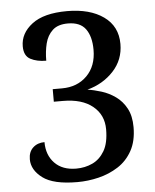

<svg xmlns="http://www.w3.org/2000/svg" viewBox="-53 -769 666 823"><g transform="rotate(-5 280.5 -357.0)"><path d="M247 10Q144 10 98 -24.5Q52 -59 52 -105Q52 -137 71.5 -155Q91 -173 121 -173Q121 -117 154.5 -82.5Q188 -48 247 -48Q285 -48 317 -63Q349 -78 369 -112Q389 -146 389 -205Q389 -267 343 -304.5Q297 -342 215 -342H176V-396H216Q282 -396 323.5 -437.5Q365 -479 365 -549Q365 -606 341.5 -638.5Q318 -671 265 -671Q222 -671 199 -649.5Q176 -628 167.5 -594Q159 -560 159 -520Q119 -520 91.5 -534.5Q64 -549 64 -590Q64 -646 115 -685Q166 -724 266 -724Q364 -724 423 -682Q482 -640 482 -564Q482 -496 437 -447.5Q392 -399 324 -381Q352 -377 384 -367Q416 -357 444 -337Q472 -317 489.5 -284.5Q507 -252 507 -204Q507 -144 484 -102.5Q461 -61 422.5 -36.5Q384 -12 338.5 -1Q293 10 247 10Z"/></g></svg>

Font: Noto Serif Lao Medium
Style: Regular
Weight: 500
Designer: Monotype Design Team
Foundry: Monotype Imaging Inc.
Version: Version 2.003; ttfautohint (v1.8.4.7-5d5b)